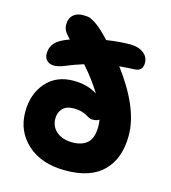

<svg xmlns="http://www.w3.org/2000/svg" viewBox="-113 -850 851 953"><g transform="rotate(15 312.5 -374.0)"><path d="M310.1 9.8Q187.5 9.8 115.2 -54.9Q43 -119.6 43 -220.2Q43 -312 95 -371.6Q147 -431.2 235.8 -431.2Q305.7 -431.2 357.9 -398.9Q318.4 -462.9 264.2 -523.9Q219.2 -510.3 163.1 -486.8Q120.1 -471.7 95.5 -484.1Q70.8 -496.6 70.8 -527.8Q70.8 -560.1 91.6 -583Q112.3 -606 164.1 -624Q141.6 -646.5 134.3 -660.6Q127 -674.8 127 -691.9Q127 -723.1 145.8 -740.5Q164.6 -757.8 195.8 -757.8Q213.9 -757.8 224.1 -756.1Q234.4 -754.4 255.4 -741.9Q276.4 -729.5 303.2 -704.1Q309.6 -698.2 321.3 -686.3Q333 -674.3 338.9 -668Q408.7 -678.2 459 -678.2Q502 -678.2 528.1 -658.7Q554.2 -639.2 554.2 -607.9Q554.2 -565.4 512.2 -564Q481.9 -563 435.1 -559.1Q569.8 -380.4 569.8 -238.8Q569.8 -122.1 505.1 -56.2Q440.4 9.8 310.1 9.8ZM195.8 -227.1Q195.8 -184.6 226.8 -159.2Q257.8 -133.8 307.1 -133.8Q357.4 -133.8 384.8 -158.9Q412.1 -184.1 412.1 -243.2Q412.1 -259.8 409.2 -277.8Q397.5 -269 374 -269Q365.2 -269 355.5 -273.7Q345.7 -278.3 336.9 -283.9Q328.1 -289.6 311 -294.2Q293.9 -298.8 272.9 -298.8Q233.4 -298.8 214.6 -278.1Q195.8 -257.3 195.8 -227.1Z"/></g></svg>

Font: Shantell Sans Irregular
Style: Bold
Weight: 700
Designer: Stephen Nixon, Anya Danilova, Shantell Martin
Foundry: Arrow Type
Version: Version 1.006;[9816181b4]